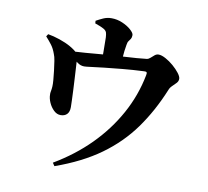

<svg xmlns="http://www.w3.org/2000/svg" viewBox="-92 -916 1185 1092"><g transform="rotate(10 500.0 -370.5)"><path d="M279 54Q396 -15 485 -104.5Q574 -194 633 -301Q692 -408 715 -527Q718 -540 715 -544.5Q712 -549 700 -548Q634 -545 576.5 -539.5Q519 -534 473.5 -529Q428 -524 399 -520Q370 -516 359 -516Q338 -516 320 -529.5Q302 -543 266 -571L267 -588Q309 -590 353 -593.5Q397 -597 437 -600.5Q477 -604 506 -605Q539 -608 575.5 -610Q612 -612 645.5 -614.5Q679 -617 703 -620Q714 -622 723.5 -631Q733 -640 743 -648Q753 -656 765 -656Q782 -656 806 -643Q830 -630 852 -611Q874 -592 889 -572.5Q904 -553 904 -540Q904 -526 893.5 -515Q883 -504 871 -492.5Q859 -481 854 -467Q801 -338 728 -236.5Q655 -135 549 -58.5Q443 18 291 72ZM275 -220Q253 -220 235 -237.5Q217 -255 206.5 -279Q196 -303 196 -324Q195 -332 197.5 -344Q200 -356 201 -371Q202 -385 200 -409.5Q198 -434 194.5 -463Q191 -492 187 -517.5Q183 -543 177 -556Q167 -585 152 -605Q137 -625 117 -647L126 -661Q157 -656 194 -643.5Q231 -631 259 -615Q290 -597 300 -584.5Q310 -572 312 -544Q313 -530 314.5 -502Q316 -474 318 -440.5Q320 -407 321.5 -373.5Q323 -340 324 -313.5Q325 -287 325 -274Q325 -247 311.5 -233.5Q298 -220 275 -220ZM453 -559Q453 -565 453 -581Q453 -597 453 -618Q453 -639 452.5 -661Q452 -683 452 -700Q451 -717 448 -727Q445 -737 433 -745Q421 -752 407.5 -757.5Q394 -763 379 -768L378 -783Q396 -793 418 -803Q440 -813 466 -813Q498 -813 528.5 -800Q559 -787 579 -769Q599 -751 599 -739Q599 -725 594 -717Q589 -709 583 -701.5Q577 -694 575 -678Q572 -663 569.5 -641.5Q567 -620 565.5 -598.5Q564 -577 564 -562Z"/></g></svg>

Font: Noto Serif JP ExtraLight ExtraBold
Style: Regular
Weight: 800
Version: Version 2.003-H1;hotconv 1.1.1;makeotfexe 2.6.0